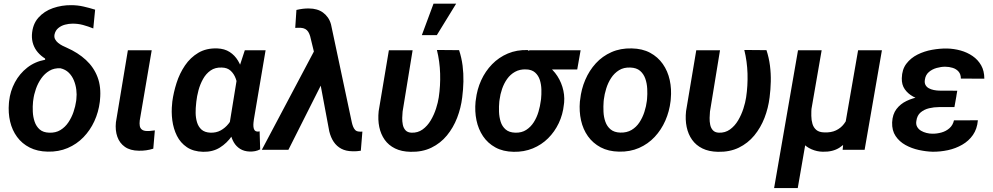

<svg xmlns="http://www.w3.org/2000/svg" viewBox="-20 -795 5271 1019"><path d="M149.4 -609.4Q152.3 -665.5 183.3 -700.7Q214.4 -735.8 261.2 -752Q308.1 -768.1 357.9 -767.6Q391.1 -767.6 422.4 -760.5Q453.6 -753.4 484.9 -743.7L475.1 -644Q448.7 -654.8 420.9 -662.4Q393.1 -669.9 363.8 -669.4Q345.2 -669.4 325 -664.1Q304.7 -658.7 289.6 -646.2Q274.4 -633.8 269.5 -612.8Q266.6 -598.1 272.2 -587.2Q277.8 -576.2 288.3 -567.6Q298.8 -559.1 311 -552.7Q323.2 -546.4 334 -542Q394 -515.6 436 -476.8Q478 -438 497.8 -385.5Q517.6 -333 510.7 -265.6L509.8 -254.9Q502.9 -199.7 480.7 -151.6Q458.5 -103.5 422.9 -66.7Q387.2 -29.8 339.1 -9.3Q291 11.2 233.4 9.8Q178.2 8.8 137.5 -12Q96.7 -32.7 70.6 -68.4Q44.4 -104 33.7 -149.9Q22.9 -195.8 27.3 -247.6L28.3 -257.8Q34.2 -311.5 59.1 -357.9Q84 -404.3 124.5 -436Q165 -467.8 219.7 -478L219.2 -484.4Q196.8 -498.5 180.7 -517.3Q164.6 -536.1 156.5 -559.3Q148.4 -582.5 149.4 -609.4ZM156.7 -265.1 155.3 -254.9Q152.8 -230 154.1 -202.1Q155.3 -174.3 163.8 -149.2Q172.4 -124 190.7 -107.9Q209 -91.8 241.2 -90.8Q275.4 -89.4 300.5 -104.7Q325.7 -120.1 342.8 -145.5Q359.9 -170.9 370.1 -200.9Q380.4 -231 384.3 -259.8L385.3 -269.5Q388.2 -293 385 -318.8Q381.8 -344.7 372.1 -368.4Q362.3 -392.1 345 -409.2Q327.6 -426.3 301.3 -432.6Q267.6 -434.6 242.2 -419.4Q216.8 -404.3 199 -378.9Q181.2 -353.5 170.7 -323.5Q160.2 -293.5 156.7 -265.1Z M658.7 -528.3H785.2L721.7 -155.8Q719.7 -138.7 721.9 -126.5Q724.1 -114.3 733.2 -107.2Q742.2 -100.1 760.3 -99.6Q770.5 -99.1 781 -100.6Q791.5 -102.1 801.8 -103L793.5 -5.9Q774.9 0 755.6 2.7Q736.3 5.4 716.8 4.9Q671.4 4.4 643.1 -15.4Q614.7 -35.2 602.8 -69.1Q590.8 -103 595.2 -146Z M893.6 -245.1 894.5 -255.9Q900.9 -304.2 917 -354.7Q933.1 -405.3 961.7 -447.5Q990.2 -489.7 1032.7 -514.9Q1075.2 -540 1132.8 -538.1Q1171.9 -536.6 1199 -519Q1226.1 -501.5 1243.2 -472.9Q1260.3 -444.3 1269 -409.7Q1277.8 -375 1280.5 -339.4Q1283.2 -303.7 1281.2 -272.9L1278.8 -246.6Q1271.5 -204.6 1254.9 -158.9Q1238.3 -113.3 1211.4 -74.2Q1184.6 -35.2 1146.7 -11.7Q1108.9 11.7 1058.1 10.7Q1005.9 9.3 971.7 -13.9Q937.5 -37.1 918.9 -74.5Q900.4 -111.8 894.5 -156.5Q888.7 -201.2 893.6 -245.1ZM1022 -255.9 1021 -245.6Q1018.1 -222.2 1018.3 -196Q1018.6 -169.9 1025.6 -146.2Q1032.7 -122.6 1049.3 -107.4Q1065.9 -92.3 1096.7 -90.8Q1127.4 -89.8 1151.1 -102.8Q1174.8 -115.7 1192.6 -137.9Q1210.4 -160.2 1221.7 -187Q1232.9 -213.9 1238.3 -240.2L1243.2 -275.4Q1244.6 -298.3 1242.4 -325.7Q1240.2 -353 1231.2 -377.9Q1222.2 -402.8 1204.3 -419.4Q1186.5 -436 1157.2 -436.5Q1122.1 -438 1097.7 -420.9Q1073.2 -403.8 1057.6 -375.7Q1042 -347.7 1033.4 -315.7Q1024.9 -283.7 1022 -255.9ZM1279.3 -528.3H1389.6L1327.6 -162.1Q1326.7 -155.3 1325.4 -144.5Q1324.2 -133.8 1325 -123.3Q1325.7 -112.8 1330.3 -105.2Q1335 -97.7 1346.2 -96.7Q1349.1 -96.2 1352.1 -96.9Q1355 -97.7 1357.9 -98.1L1360.8 -2.4Q1347.7 4.4 1334 7.1Q1320.3 9.8 1305.2 9.3Q1275.4 8.3 1254.4 -4.9Q1233.4 -18.1 1220.9 -39.6Q1208.5 -61 1203.1 -87.2Q1197.8 -113.3 1198.7 -140.1L1244.6 -422.4Z M1686.5 -349.1 1510.7 0H1369.6L1656.2 -541L1746.1 -538.1ZM1620.1 -750Q1642.1 -750 1660.6 -744.6Q1679.2 -739.3 1694.1 -728.5Q1709 -717.8 1720 -702.1Q1731 -686.5 1736.8 -665.5L1847.2 -145.5Q1849.6 -134.3 1853.8 -123.5Q1857.9 -112.8 1865 -105.2Q1872.1 -97.7 1885.3 -96.7Q1889.6 -96.2 1894.3 -96.2Q1898.9 -96.2 1903.3 -96.7L1895 4.9Q1883.8 6.8 1872.6 7.6Q1861.3 8.3 1850.1 7.8Q1815.9 7.3 1791.5 -5.6Q1767.1 -18.6 1751.2 -42Q1735.4 -65.4 1727.5 -98.1L1656.2 -479L1626 -603Q1622.1 -616.2 1616 -626Q1609.9 -635.7 1600.1 -641.1Q1590.3 -646.5 1575.7 -647.5Q1568.4 -647.9 1561.3 -647.5Q1554.2 -647 1546.9 -647L1553.2 -742.2Q1569.3 -746.1 1586.4 -748.3Q1603.5 -750.5 1620.1 -750Z M2043.9 -528.3H2169.9L2116.7 -202.6Q2115.2 -188 2114.7 -169.2Q2114.3 -150.4 2117.9 -132.8Q2121.6 -115.2 2132.3 -103.5Q2143.1 -91.8 2163.6 -90.8Q2197.3 -89.4 2222.9 -107.9Q2248.5 -126.5 2266.1 -156.2Q2283.7 -186 2294.2 -218.8Q2304.7 -251.5 2308.6 -278.3Q2317.9 -340.3 2315.9 -404.5Q2314 -468.8 2298.8 -529.8L2416.5 -528.8Q2429.7 -488.8 2435.1 -446.8Q2440.4 -404.8 2439.5 -362.3Q2438.5 -319.8 2433.1 -278.3Q2426.3 -221.7 2406 -169.4Q2385.7 -117.2 2351.8 -75.9Q2317.9 -34.7 2269.5 -11.2Q2221.2 12.2 2158.7 10.7Q2110.8 9.8 2076.7 -7.1Q2042.5 -23.9 2021.7 -53.2Q2001 -82.5 1992.9 -121.1Q1984.9 -159.7 1989.7 -205.1ZM2218.8 -608.4 2280.8 -775.4H2400.9L2298.3 -608.4Z M2503.9 -255.4 2505.4 -265.6Q2511.7 -320.3 2533.7 -368.7Q2555.7 -417 2591.6 -453.9Q2627.4 -490.7 2675.3 -511Q2723.1 -531.2 2781.2 -529.3Q2795.4 -520 2806.9 -506.8Q2818.4 -493.7 2830.8 -480.7Q2843.3 -467.8 2860.8 -460Q2899.9 -441.4 2926 -408.2Q2952.1 -375 2964.8 -334Q2977.5 -293 2974.1 -251.5L2972.7 -240.2Q2967.3 -187.5 2945.6 -141.6Q2923.8 -95.7 2888.9 -61Q2854 -26.4 2807.6 -7.3Q2761.2 11.7 2706.1 10.7Q2649.9 9.8 2609.4 -12.5Q2568.8 -34.7 2543.7 -72Q2518.6 -109.4 2508.8 -156.5Q2499 -203.6 2503.9 -255.4ZM2631.3 -265.6 2629.9 -255.4Q2627.4 -230 2628.4 -201.9Q2629.4 -173.8 2637.2 -148.9Q2645 -124 2663.6 -107.9Q2682.1 -91.8 2714.8 -90.8Q2748.5 -89.8 2772.7 -105.5Q2796.9 -121.1 2813 -146.5Q2829.1 -171.9 2837.9 -201.9Q2846.7 -231.9 2850.1 -259.8L2851.6 -270Q2854 -293.5 2853.3 -320.3Q2852.5 -347.2 2845 -370.8Q2837.4 -394.5 2819.8 -410.2Q2802.2 -425.8 2771.5 -426.8Q2738.3 -427.7 2713.4 -413.8Q2688.5 -399.9 2671.6 -376.2Q2654.8 -352.5 2644.8 -323.5Q2634.8 -294.4 2631.3 -265.6ZM3061.5 -528.3 3043.5 -426.3H2770.5L2788.6 -528.3Z M3057.6 -255.9 3059.1 -266.1Q3064.9 -321.8 3086.2 -371.3Q3107.4 -420.9 3142.3 -459Q3177.2 -497.1 3225.3 -518.3Q3273.4 -539.6 3332.5 -538.1Q3389.2 -537.1 3430.4 -514.9Q3471.7 -492.7 3497.8 -455.3Q3523.9 -418 3534.4 -370.4Q3544.9 -322.8 3540 -270L3539.1 -259.3Q3532.7 -204.1 3511.2 -155Q3489.7 -106 3454.6 -68.4Q3419.4 -30.8 3371.6 -9.8Q3323.7 11.2 3265.1 9.8Q3209 8.8 3167.7 -13.2Q3126.5 -35.2 3100.3 -72Q3074.2 -108.9 3063.7 -156.2Q3053.2 -203.6 3057.6 -255.9ZM3184.6 -266.1 3183.6 -255.4Q3181.6 -230.5 3182.9 -202.1Q3184.1 -173.8 3192.9 -148.9Q3201.7 -124 3220.7 -108.2Q3239.7 -92.3 3272 -91.3Q3306.6 -90.3 3331.8 -105.2Q3356.9 -120.1 3373.5 -145.3Q3390.1 -170.4 3399.9 -200.7Q3409.7 -231 3413.1 -259.8L3414.1 -270Q3416.5 -294.9 3415 -323.7Q3413.6 -352.5 3404.8 -377.7Q3396 -402.8 3377 -419.2Q3357.9 -435.5 3325.2 -436.5Q3290.5 -438 3265.4 -422.4Q3240.2 -406.7 3223.6 -381.3Q3207 -356 3197.5 -325.4Q3188 -294.9 3184.6 -266.1Z M3675.3 -528.3H3801.3L3748 -202.6Q3746.6 -188 3746.1 -169.2Q3745.6 -150.4 3749.3 -132.8Q3752.9 -115.2 3763.7 -103.5Q3774.4 -91.8 3794.9 -90.8Q3828.6 -89.4 3854.2 -107.9Q3879.9 -126.5 3897.5 -156.2Q3915 -186 3925.5 -218.8Q3936 -251.5 3939.9 -278.3Q3949.2 -340.3 3947.3 -404.5Q3945.3 -468.8 3930.2 -529.8L4047.9 -528.8Q4061 -488.8 4066.4 -446.8Q4071.8 -404.8 4070.8 -362.3Q4069.8 -319.8 4064.5 -278.3Q4057.6 -221.7 4037.4 -169.4Q4017.1 -117.2 3983.2 -75.9Q3949.2 -34.7 3900.9 -11.2Q3852.5 12.2 3790 10.7Q3742.2 9.8 3708 -7.1Q3673.8 -23.9 3653.1 -53.2Q3632.3 -82.5 3624.3 -121.1Q3616.2 -159.7 3621.1 -205.1Z M4534.2 -528.3H4660.6L4568.8 0H4452.1L4464.8 -129.4ZM4499 -246.6 4545.4 -248Q4541 -204.6 4529.3 -158.9Q4517.6 -113.3 4494.9 -74.2Q4472.2 -35.2 4436 -11.7Q4399.9 11.7 4346.7 10.3Q4315.9 9.8 4287.1 -2.7Q4258.3 -15.1 4238 -38.6Q4217.8 -62 4212.9 -95.2L4220.2 -225.1H4287.1Q4285.6 -203.1 4285.9 -180.2Q4286.1 -157.2 4292 -137.5Q4297.9 -117.7 4312.7 -105.2Q4327.6 -92.8 4355 -92.3Q4391.1 -90.8 4416.7 -103Q4442.4 -115.2 4459 -137Q4475.6 -158.7 4485.4 -187Q4495.1 -215.3 4499 -246.6ZM4215.3 -528.3H4340.8L4213.9 203.1H4088.4Z M4934.6 -287.6 5056.2 -287.1 5045.4 -226.6H4962.4Q4937 -226.6 4911.1 -220.5Q4885.3 -214.4 4866.2 -198.5Q4847.2 -182.6 4843.3 -152.8Q4840.3 -134.8 4847.7 -121.8Q4855 -108.9 4868.2 -101.1Q4881.3 -93.3 4897.2 -89.4Q4913.1 -85.4 4928.2 -85.4Q4952.1 -85 4976.6 -91.8Q5001 -98.6 5019 -114.5Q5037.1 -130.4 5043 -156.2L5169.9 -156.7Q5166 -110.8 5143.8 -78.9Q5121.6 -46.9 5086.7 -26.9Q5051.8 -6.8 5011 2Q4970.2 10.7 4929.7 10.3Q4894.5 9.3 4856.4 1Q4818.4 -7.3 4785.6 -25.4Q4752.9 -43.5 4733.2 -73Q4713.4 -102.5 4714.8 -145.5Q4716.8 -188.5 4737.8 -216.1Q4758.8 -243.7 4791.5 -259.3Q4824.2 -274.9 4861.8 -281.2Q4899.4 -287.6 4934.6 -287.6ZM5049.8 -252 4943.8 -252.4Q4916 -253.4 4884.8 -260.5Q4853.5 -267.6 4826.2 -282.5Q4798.8 -297.4 4782 -321.3Q4765.1 -345.2 4766.1 -379.9Q4767.1 -426.3 4790.3 -456.8Q4813.5 -487.3 4849.6 -505.4Q4885.7 -523.4 4927.2 -530.8Q4968.8 -538.1 5006.3 -537.6Q5043.5 -536.6 5078.4 -526.9Q5113.3 -517.1 5141.8 -497.6Q5170.4 -478 5187.3 -448.2Q5204.1 -418.5 5204.1 -377.4L5079.6 -377.9Q5079.6 -400.9 5067.6 -414.8Q5055.7 -428.7 5036.4 -434.8Q5017.1 -440.9 4996.1 -440.9Q4974.6 -440.9 4950.9 -434.3Q4927.2 -427.7 4909.7 -412.6Q4892.1 -397.5 4888.7 -372.6Q4885.7 -355.5 4891.8 -344.2Q4897.9 -333 4909.4 -326.7Q4920.9 -320.3 4935.3 -317.4Q4949.7 -314.5 4963.4 -314L5060.5 -313.5Z"/></svg>

Font: Roboto SemiBold
Style: Italic
Weight: 600
Designer: Christian Robertson
Foundry: Google
Version: Version 3.009; 2024